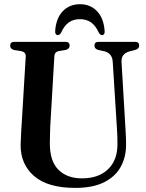

<svg xmlns="http://www.w3.org/2000/svg" viewBox="-20 -904 713 936"><path d="M548.5 -302.5 529.5 -603Q527 -643.5 490.5 -653.5L459.5 -660.5Q440.5 -665.5 440.5 -681.5Q440.5 -700 460.5 -700H639Q658.5 -700 658.5 -681.5Q658.5 -666 639 -660.5L611.5 -653.5Q569.5 -642 572.5 -600.5L590 -305.5Q591.5 -279 593 -253.8Q594.5 -228.5 594.5 -201.5Q595.5 -141 569.5 -92.5Q543.5 -44 488.5 -16Q433.5 12 347 12Q213 12 146.5 -45.5Q80 -103 80.5 -197.5Q81 -219 83 -256.2Q85 -293.5 87 -322L105.5 -629Q106.5 -650 82.5 -655L49.5 -660Q29.5 -665 29.5 -681.5Q29.5 -700 50 -700H299.5Q319.5 -700 319.5 -681.5Q319.5 -665.5 300 -660.5L266.5 -655Q246 -651 245 -629.5L227 -322.5Q224.5 -287 224 -257.5Q223.5 -228 223 -206.5Q222.5 -119 264.5 -76.8Q306.5 -34.5 380 -34.5Q461 -34.5 507.2 -79.5Q553.5 -124.5 552.5 -203Q552.5 -235 551.2 -258.2Q550 -281.5 548.5 -302.5ZM370 -810.5Q337 -810.5 315 -794.5Q293 -778.5 278 -745Q271 -733 262.5 -733Q247.5 -733 249 -754Q253.5 -815.5 286.2 -849.5Q319 -883.5 370 -883.5Q420.5 -883.5 453 -849.5Q485.5 -815.5 490 -754Q492 -733 477 -733Q468.5 -733 461.5 -745Q446 -779.5 423.5 -795Q401 -810.5 370 -810.5Z"/></svg>

Font: Fraunces 144pt S050 SemiBold
Style: Regular
Weight: 600
Version: Version 1.000; ttfautohint (v1.8.3)